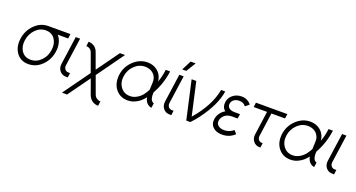

<svg xmlns="http://www.w3.org/2000/svg" viewBox="-50 -1430 4381 2361"><g transform="rotate(20 2140.0 -250.0)"><path d="M347 -512Q246 -512 170 -436Q93 -359 78 -250Q63 -139 117 -64Q172 12 273 12Q375 12 451 -64Q527 -140 542 -250Q547 -280 545.5 -308.5Q544 -337 537 -363Q530 -389 519 -411.5Q508 -434 491 -452H628L636 -512ZM338 -452Q416 -452 457 -393Q497 -335 485 -250Q479 -207 462.5 -171.5Q446 -136 417 -107Q360 -48 282 -48Q204 -48 163 -107Q123 -165 135 -250Q141 -293 158.5 -328.5Q176 -364 204 -393Q261 -452 338 -452Z M710 -500 658 -132Q650 -76 681 -38Q712 0 765 0H787L795 -60H773Q745 -60 728 -81Q711 -103 715 -132L767 -500Z M878 -500 870 -440Q884 -440 895.5 -436.5Q907 -433 917 -426Q928 -419 935.5 -409Q943 -399 947 -387L1034 -147L784 200H851L1057 -86L1128 111Q1136 131 1148.5 147.5Q1161 164 1178 176Q1213 200 1257 200L1265 140Q1251 140 1238.5 135.5Q1226 131 1215 124Q1204 116 1196 105.5Q1188 95 1183 82L1100 -145L1355 -500H1288L1077 -207L1001 -415Q987 -454 954 -477Q920 -500 878 -500Z M1648 -510Q1547 -510 1466 -434Q1386 -358 1371 -250Q1364 -195 1374 -148Q1384 -101 1413 -63Q1472 14 1574 14Q1636 14 1689 -17Q1717 -32 1741 -54Q1765 -76 1787 -104Q1789 -91 1793 -79.5Q1797 -68 1802 -58Q1814 -35 1833.5 -20.5Q1853 -6 1881 0L1890 -62Q1878 -66 1869 -73.5Q1860 -81 1854 -92Q1848 -104 1844.5 -121.5Q1841 -139 1841 -162Q1841 -167 1841 -174Q1841 -181 1842 -189Q1882 -260 1908 -338Q1934 -416 1945 -500H1888Q1882 -454 1872 -412Q1862 -370 1848 -332Q1847 -341 1846 -349Q1845 -357 1843 -364Q1827 -431 1773 -471Q1721 -510 1648 -510ZM1639 -450Q1693 -450 1733 -422Q1771 -396 1786 -344Q1790 -330 1789.5 -294Q1789 -258 1785 -200Q1772 -178 1762.5 -162.5Q1753 -147 1747 -139Q1716 -96 1672 -71Q1651 -59 1629 -52.5Q1607 -46 1583 -46Q1504 -46 1460 -106Q1416 -166 1428 -250Q1440 -333 1500 -392Q1559 -450 1639 -450Z M2065 -500 2013 -132Q2005 -76 2036 -38Q2067 0 2120 0H2142L2150 -60H2128Q2100 -60 2083 -81Q2066 -103 2070 -132L2122 -500ZM2076 -574H2129L2206 -700H2140Z M2226 -500 2338 0H2391Q2416 -26 2437.5 -51Q2459 -76 2477 -101Q2639 -317 2666 -500H2612Q2592 -392 2535 -284Q2478 -176 2384 -68L2287 -500Z M2932 -300H2862Q2805 -300 2781 -328Q2763 -349 2768 -379Q2772 -408 2795 -428Q2824 -452 2870 -452Q2925 -452 2955 -411L3004 -451Q2995 -465 2981.5 -476Q2968 -487 2950 -496Q2919 -512 2879 -512Q2811 -512 2763 -472Q2719 -435 2711 -379Q2702 -309 2750 -271Q2731 -260 2714.5 -245.5Q2698 -231 2686 -213Q2662 -177 2656 -139Q2645 -68 2692 -26Q2733 12 2809 12Q2905 12 2972 -52L2936 -94Q2884 -49 2817 -48Q2763 -48 2734 -74Q2707 -98 2713 -139Q2719 -178 2754 -209Q2790 -240 2853 -240H2923Z M3068 -500 3060 -440H3235L3192 -132Q3184 -76 3215 -38Q3246 0 3298 0H3308L3316 -60H3307Q3278 -60 3261 -81Q3245 -102 3249 -132L3292 -440H3470L3479 -500Z M3778 -510Q3677 -510 3596 -434Q3516 -358 3501 -250Q3494 -195 3504 -148Q3514 -101 3543 -63Q3602 14 3704 14Q3766 14 3819 -17Q3847 -32 3871 -54Q3895 -76 3917 -104Q3919 -91 3923 -79.5Q3927 -68 3932 -58Q3944 -35 3963.5 -20.5Q3983 -6 4011 0L4020 -62Q4008 -66 3999 -73.5Q3990 -81 3984 -92Q3978 -104 3974.5 -121.5Q3971 -139 3971 -162Q3971 -167 3971 -174Q3971 -181 3972 -189Q4012 -260 4038 -338Q4064 -416 4075 -500H4018Q4012 -454 4002 -412Q3992 -370 3978 -332Q3977 -341 3976 -349Q3975 -357 3973 -364Q3957 -431 3903 -471Q3851 -510 3778 -510ZM3769 -450Q3823 -450 3863 -422Q3901 -396 3916 -344Q3920 -330 3919.5 -294Q3919 -258 3915 -200Q3902 -178 3892.5 -162.5Q3883 -147 3877 -139Q3846 -96 3802 -71Q3781 -59 3759 -52.5Q3737 -46 3713 -46Q3634 -46 3590 -106Q3546 -166 3558 -250Q3570 -333 3630 -392Q3689 -450 3769 -450Z M4195 -500 4143 -132Q4135 -76 4166 -38Q4197 0 4250 0H4272L4280 -60H4258Q4230 -60 4213 -81Q4196 -103 4200 -132L4252 -500Z"/></g></svg>

Font: Unageo
Style: Light-Italic
Weight: 300
Designer: Richard Sepsi
Foundry: Richard Sepsi
Version: Version 2.000